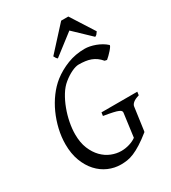

<svg xmlns="http://www.w3.org/2000/svg" viewBox="-202 -928 929 1045"><g transform="rotate(-30 262.0 -405.5)"><path d="M516.1 -263.2Q489.7 -255.4 477.5 -244.9Q465.3 -234.4 463.9 -223.1L443.8 -78.1Q443.8 -78.1 443.6 -77.9Q443.4 -77.6 442.4 -77.1Q442.9 -76.2 443.8 -75.2Q406.7 -45.4 378.4 -27.6Q350.1 -9.8 327.1 -0.2Q304.2 9.3 284.4 12.2Q264.6 15.1 245.1 15.1Q204.6 15.1 167 -1.2Q129.4 -17.6 100.6 -49.1Q71.8 -80.6 54.4 -126.5Q37.1 -172.4 37.1 -231Q37.1 -277.3 48.1 -324.5Q59.1 -371.6 78.6 -414.8Q98.1 -458 125.5 -494.9Q152.8 -531.7 186 -558.1Q227.5 -590.3 278.3 -610.1Q329.1 -629.9 387.2 -629.9Q401.9 -629.9 418.9 -626.5Q436 -623 453.1 -616.7Q470.2 -610.4 486.3 -601.1Q502.4 -591.8 515.1 -580.1Q518.1 -577.6 512.7 -569.3Q507.3 -561 498.5 -551Q489.7 -541 479.7 -531.2Q469.7 -521.5 462.9 -516.1L449.2 -519Q436.5 -534.2 422.4 -544.4Q408.2 -554.7 391.8 -560.8Q375.5 -566.9 356.7 -569.3Q337.9 -571.8 315.9 -571.8Q297.4 -571.8 270.8 -559.1Q244.1 -546.4 217.8 -524.9Q192.9 -504.9 173.1 -472.7Q153.3 -440.4 139.2 -402.6Q125 -364.7 117.4 -325.4Q109.9 -286.1 109.9 -252Q109.9 -199.7 125.7 -161.4Q141.6 -123 166.5 -97.7Q191.4 -72.3 222.2 -60.1Q252.9 -47.9 283.2 -47.9Q309.6 -47.9 335 -55.7Q360.4 -63.5 377.4 -76.2L397 -223.1Q397.5 -228 395 -232.9Q392.6 -237.8 381.6 -242.7Q370.6 -247.6 349.1 -252.4Q327.6 -257.3 291 -263.2L293.9 -284.2H519ZM492.2 -679.2Q485.4 -669.4 481.7 -665Q478 -660.6 470.2 -657.2L365.2 -757.3L235.4 -657.2Q231 -660.2 227.5 -664.8Q224.1 -669.4 219.2 -679.2L353.5 -826.2H398.4L492.2 -679.2Z"/></g></svg>

Font: GentiumAlt
Style: Italic
Weight: 400
Italic angle: -7°
Designer: J. Victor Gaultney
Version: Version 1.02; 2005; OFL release